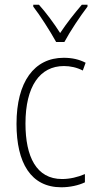

<svg xmlns="http://www.w3.org/2000/svg" viewBox="-20 -784 406 814"><path d="M218 -606H253C277 -651 319 -714 351 -756V-764H327C292 -723 263 -686 235 -644C209 -685 174 -732 145 -764H121V-756C149 -720 192 -653 218 -606ZM240 10C276 10 313 2 340 -11V-46C310 -33 276 -25 243 -25C134 -25 88 -120 88 -260C88 -418 149 -504 251 -504C278 -504 306 -498 331 -485L343 -518C316 -532 286 -539 250 -539C125 -539 50 -437 50 -259C50 -93 111 10 240 10Z"/></svg>

Font: Noto Sans Gurmukhi UI Condensed ExtraLight
Style: Regular
Weight: 200
Width: 3
Designer: Jelle Bosma - Monotype Design Team
Foundry: Monotype Imaging Inc.
Version: Version 2.004